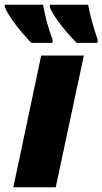

<svg xmlns="http://www.w3.org/2000/svg" viewBox="-53 -786 430 806"><path d="M269 -606H356L357 -619C337 -678 323 -730 317 -766H157L156 -756C173 -713 225 -650 269 -606ZM78 -606H167L168 -619C149 -668 135 -724 128 -766H-33V-756C-16 -714 38 -648 78 -606ZM3 0H181L299 -553H120Z"/></svg>

Font: Noto Sans SemiCondensed Black
Style: Italic
Weight: 900
Width: 4
Italic angle: -12°
Designer: Monotype Design Team
Foundry: Monotype Imaging Inc.
Version: Version 2.013